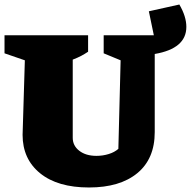

<svg xmlns="http://www.w3.org/2000/svg" viewBox="-34 -816 845 850"><path d="M760 -796Q791 -743 791 -697Q791 -601 651 -577V-231Q651 -113 574 -49.5Q497 14 360 14Q221 14 143.5 -49Q66 -112 66 -219L76 -549L-14 -580V-660H356V-587Q341 -577 326 -569Q311 -561 288 -552V-206Q288 -171 317 -148.5Q346 -126 393 -126Q421 -126 447 -134Q473 -142 490 -157L500 -549L425 -580V-660H647L625 -766Z"/></svg>

Font: Piazzolla Black
Style: Regular
Weight: 900
Designer: Juan Pablo del Peral
Foundry: Huerta Tipografica
Version: Version 1.330